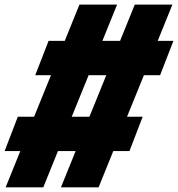

<svg xmlns="http://www.w3.org/2000/svg" viewBox="-26 -797 758 817"><path d="M-2 0 60.5 -154.3H-6.3L49.8 -300.3H119.1L190.9 -477.1H124L180.7 -623H249.5L312 -777.3H472.2L409.7 -623H484.9L547.4 -777.3H707.5L645 -623H711.9L655.3 -477.1H586.4L514.6 -300.3H581.1L524.9 -154.3H456.1L393.6 0H233.4L295.9 -154.3H220.7L158.2 0ZM279.3 -300.3H354.5L426.3 -477.1H351.1Z"/></svg>

Font: Bevan
Style: Italic
Weight: 400
Italic angle: -10°
Designer: Vernon Adams
Foundry: Vernon Adams
Version: Version 2.100; ttfautohint (v1.8.3)